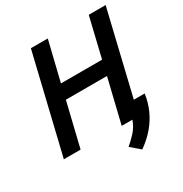

<svg xmlns="http://www.w3.org/2000/svg" viewBox="-199 -843 1124 1181"><g transform="rotate(-30 363.0 -252.0)"><path d="M470 189 405 133Q433 110 463 77.5Q493 45 509 0H433L508 -311H216L141 0H22L188 -693H308L240 -413H532L599 -693H719L578 -102H655Q647 -44 624 8Q601 60 562.5 105.5Q524 151 470 189Z"/></g></svg>

Font: Ubuntu Sans SemiBold
Style: Italic
Weight: 600
Italic angle: -13.5°
Designer: Dalton Maag Ltd
Foundry: Dalton Maag Ltd
Version: Version 1.006